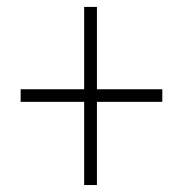

<svg xmlns="http://www.w3.org/2000/svg" viewBox="-20 -609 535 558"><path d="M451.7 -349.6V-313H40V-349.6ZM261.7 -588.9V-71.3H224.6V-588.9Z"/></svg>

Font: Roboto Condensed ExtraLight
Style: Regular
Weight: 250
Designer: Christian Robertson
Foundry: Google
Version: Version 3.008; 2023